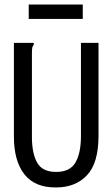

<svg xmlns="http://www.w3.org/2000/svg" viewBox="-20 -811 490 842"><path d="M226 11Q133 12 87 -46.5Q41 -105 41 -212V-623H128V-615Q123 -609 121.5 -602Q120 -595 120 -578V-211Q120 -138 143 -97.5Q166 -57 226 -57Q287 -57 311 -98.5Q335 -140 335 -214V-623H412V-215Q412 -96 361.5 -42.5Q311 11 226 11ZM106 -728V-791H343V-728Z"/></svg>

Font: Inconsolata SemiCondensed Medium
Style: Regular
Weight: 500
Width: 4
Monospace: yes
Designer: Raph Levien, Cyreal, Brenton Simpson
Foundry: Raph Levien, Cyreal, Google
Version: Version 3.001; ttfautohint (v1.8.2.53-6de2)